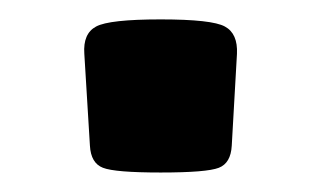

<svg xmlns="http://www.w3.org/2000/svg" viewBox="-20 -401 333 199"><path d="M146.5 -222.2Q99.1 -222.2 86.7 -227.1Q74.2 -231.9 73.2 -250L67.4 -345.2Q65.9 -366.2 79.6 -373.5Q93.3 -380.9 146.5 -380.9Q199.7 -380.9 213.1 -373.5Q226.6 -366.2 225.6 -345.2L220.2 -250Q219.2 -231.9 206.8 -227.1Q194.3 -222.2 146.5 -222.2Z"/></svg>

Font: Denk One
Style: Regular
Weight: 400
Designer: Irina Smirnova, Eben Sorkin
Foundry: Sorkin Type Co.f
Version: Version 1.004; ttfautohint (v1.8.4.7-5d5b);gftools[0.9.23]